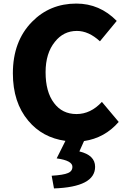

<svg xmlns="http://www.w3.org/2000/svg" viewBox="-20 -778 707 1074"><path d="M644 -96Q566 -6 450 11L424 69Q512 90 512 155Q512 268 282 276L269 205Q335 201 360 190Q385 180 385 155Q385 120 297 108L346 10Q217 -8 138 -103Q52 -205 52 -368Q52 -547 159 -656Q259 -758 407 -758Q538 -758 633 -661L539 -547Q476 -605 410 -605Q335 -605 287 -544Q235 -480 235 -374Q235 -264 282 -202Q328 -140 408 -140Q487 -140 550 -208Z"/></svg>

Font: Source Han Sans CN Heavy
Style: Bold
Weight: 900
Designer: Ryoko NISHIZUKA (kana & ideographs); Paul D. Hunt (Latin, Greek & Cyrillic); Wenlong ZHANG (bopomofo); Sandoll Communica
Foundry: Adobe Systems Incorporated
Version: Version 1.000;PS 1;hotconv 1.0.78;makeotf.lib2.5.61930